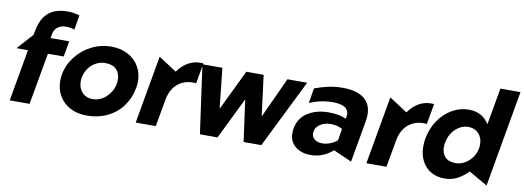

<svg xmlns="http://www.w3.org/2000/svg" viewBox="-59 -1088 3955 1450"><g transform="rotate(10 1918.5 -362.5)"><path d="M361 -737Q180 -737 147 -552L140 -518L31 -397H119L49 0H201L272 -397H393L414 -517H271L277 -550Q283 -584 309 -603Q335 -622 370 -622Q404 -622 437 -611L456 -723Q412 -737 361 -737Z M974 -262Q978 -283 978 -308Q978 -372 948 -423Q918 -474 863 -503.5Q808 -533 736 -533Q655 -533 583.5 -496.5Q512 -460 464 -397.5Q416 -335 403 -260Q399 -237 399 -211Q399 -148 428.5 -97Q458 -46 512.5 -17Q567 12 639 12Q730 12 801 -23Q872 -58 916 -120Q960 -182 974 -262ZM826 -295Q826 -278 823 -260Q811 -202 766 -160Q721 -118 663 -118Q613 -118 582.5 -151Q552 -184 552 -234Q552 -278 573 -317Q594 -356 631 -379.5Q668 -403 712 -403Q769 -403 797.5 -373Q826 -343 826 -295Z M1421 -530Q1316 -530 1246 -431L1107 -521L1015 0H1169L1205 -202Q1219 -287 1269 -330Q1319 -373 1388 -373Q1407 -373 1413 -370L1441 -529Q1435 -530 1421 -530Z M1435 -521 1508 3H1643L1799 -316L1843 3H1979L2238 -521H2087L1944 -211L1904 -523H1771L1621 -212L1588 -521Z M2428 -90Q2393 -90 2370.5 -107Q2348 -124 2348 -153Q2348 -194 2383 -219.5Q2418 -245 2468 -245Q2520 -245 2558 -223L2543 -133Q2489 -90 2428 -90ZM2729 -361Q2729 -444 2673 -487Q2617 -530 2510 -530Q2452 -530 2401.5 -519Q2351 -508 2296 -488L2277 -373Q2365 -410 2454 -410Q2577 -410 2577 -337Q2577 -332 2575 -316L2572 -304Q2519 -329 2438 -329Q2345 -329 2278 -287Q2211 -245 2197 -162Q2194 -144 2194 -128Q2194 -63 2240 -25.5Q2286 12 2357 12Q2407 12 2448.5 -5Q2490 -22 2527 -54L2668 8L2724 -310Q2729 -340 2729 -361Z M3190 -530Q3085 -530 3015 -431L2876 -521L2784 0H2938L2974 -202Q2988 -287 3038 -330Q3088 -373 3157 -373Q3176 -373 3182 -370L3210 -529Q3204 -530 3190 -530Z M3837 -731H3683L3633 -449Q3581 -533 3476 -533Q3411 -533 3351 -499.5Q3291 -466 3248 -404Q3205 -342 3190 -260Q3185 -234 3185 -200Q3185 -136 3210.5 -88Q3236 -40 3280.5 -14.5Q3325 11 3382 11Q3438 11 3480.5 -11Q3523 -33 3564 -74L3707 8ZM3339 -223Q3339 -244 3343 -261Q3356 -324 3399.5 -364Q3443 -404 3496 -404Q3544 -404 3574.5 -372Q3605 -340 3605 -289Q3605 -271 3603 -262Q3592 -199 3546.5 -158.5Q3501 -118 3446 -118Q3392 -118 3365.5 -147Q3339 -176 3339 -223Z"/></g></svg>

Font: Geom Bold
Style: Bold Italic
Weight: 700
Italic angle: -10°
Version: Version 1.102